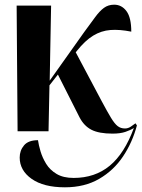

<svg xmlns="http://www.w3.org/2000/svg" viewBox="-20 -560 604 819"><path d="M55 0 51 -536H198L192 -216L339 -423Q367 -461 386 -487Q405 -513 423.5 -526.5Q442 -540 467 -540Q499 -540 519.5 -512.5Q540 -485 540 -425Q490 -435 451 -432Q412 -429 377.5 -408Q343 -387 308 -343L303 -337L414 -128Q438 -83 453.5 -57.5Q469 -32 482 -22Q495 -12 513 -12Q526 -12 537.5 -19.5Q549 -27 558 -34L564 -25Q545 47 505 107Q465 167 403 203Q341 239 257 239Q166 239 115 203Q64 167 64 112Q64 82 82.5 60Q101 38 142 38Q145 59 153 86Q161 113 177 139Q193 165 221.5 182Q250 199 294 199Q385 199 448 147Q511 95 551 -14Q537 -5 515 2.5Q493 10 460 10Q402 10 370 -6.5Q338 -23 319 -60L227 -242L191 -196L187 0Z"/></svg>

Font: Noto Serif Display Condensed
Style: Bold
Weight: 700
Width: 3
Designer: Monotype Design Team
Foundry: Monotype Imaging Inc.
Version: Version 2.009